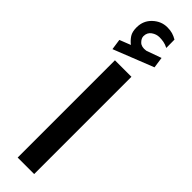

<svg xmlns="http://www.w3.org/2000/svg" viewBox="-304 -869 856 856"><g transform="rotate(45 123.5 -441.5)"><path d="M73.2 -712.4Q56.6 -725.6 46.1 -741.7Q35.6 -757.8 35.6 -785.6Q35.6 -828.1 65.2 -855.7Q94.7 -883.3 132.8 -883.3Q151.4 -883.3 165.5 -879.2Q179.7 -875 193.8 -866.7L194.3 -814.5Q179.2 -822.3 165.8 -824.7Q152.3 -827.1 139.6 -827.1Q119.6 -827.1 102.3 -814.9Q85 -802.7 85 -779.3Q85.4 -765.1 98.9 -752Q112.3 -738.8 139.2 -742.7Q140.1 -742.7 141.4 -743.2Q142.6 -743.7 143.6 -744.1L210.9 -768.1L218.3 -716.3L28.3 -641.1L21 -691.9ZM175.3 -613.8V-0.5H71.3V-613.8Z"/></g></svg>

Font: Vazirmatn RD UI Medium
Style: Regular
Weight: 500
Designer: Saber Rastikerdar
Foundry: Saber Rastikerdar
Version: Version 33.003